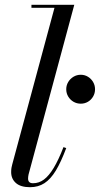

<svg xmlns="http://www.w3.org/2000/svg" viewBox="-20 -770 416 800"><path d="M105 10Q66 10 46.2 -7.5Q26.5 -25 26.5 -53Q26.5 -63 27.8 -70.8Q29 -78.5 31 -85L207 -737.5H111V-750H289.5L99 -43Q98 -38.5 97.5 -34Q97 -29.5 97 -26Q97 -6.5 117.5 -6.5Q142.5 -6.5 163.2 -22Q184 -37.5 204 -70.8Q224 -104 244.5 -157L256 -153Q234.5 -95.5 212.8 -59.5Q191 -23.5 165.2 -6.8Q139.5 10 105 10ZM316.5 -338Q300 -338 286.2 -346Q272.5 -354 264.2 -367.8Q256 -381.5 256 -398Q256 -414.5 264.2 -428.2Q272.5 -442 286.2 -450.2Q300 -458.5 316.5 -458.5Q333 -458.5 346.5 -450.2Q360 -442 368 -428.2Q376 -414.5 376 -398Q376 -381.5 368 -367.8Q360 -354 346.5 -346Q333 -338 316.5 -338Z"/></svg>

Font: Bodoni Moda 18pt
Style: Italic
Weight: 400
Italic angle: -13°
Designer: Owen Earl
Foundry: indestructible type
Version: Version 2.005